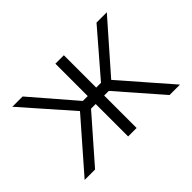

<svg xmlns="http://www.w3.org/2000/svg" viewBox="-102 -781 1018 1018"><g transform="rotate(-45 407.0 -272.5)"><path d="M49.4 0H127.5L340.6 -243.3H375.4V0H438.9V-243.3H473.7L686.1 0H764.2L524.1 -275.6L761 -545.5H683.9L474.8 -302.9H438.9V-545.5H375.4V-302.9H338.8L129.6 -545.5H52.6L290.1 -275.6Z"/></g></svg>

Font: Karasuma Gothic
Style: Light
Weight: 300
Designer: Rasmus Andersson / Ryoko Nishizuka
Foundry: rsms
Version: Version 1.00